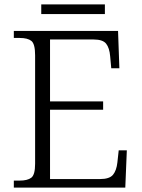

<svg xmlns="http://www.w3.org/2000/svg" viewBox="-20 -855 646 875"><path d="M43 0V-32H70Q105 -32 122.5 -45Q140 -58 140 -109V-603Q140 -655 123 -668.5Q106 -682 70 -682H43V-714H518L524 -544H487L482 -599Q479 -636 464 -655.5Q449 -675 407 -675H208V-393H450V-355H208V-39H436Q479 -39 495 -58.5Q511 -78 515 -115L521 -170H558L551 0ZM168 -791V-835H458V-791Z"/></svg>

Font: Noto Serif Myanmar Light
Style: Regular
Weight: 300
Designer: Ben Mitchell and the Monotype Design Team
Foundry: Monotype Imaging Inc.
Version: Version 2.106; ttfautohint (v1.8.4.7-5d5b)